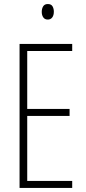

<svg xmlns="http://www.w3.org/2000/svg" viewBox="-20 -932 425 952"><path d="M338 0H77V-714H338V-679H115V-392H325V-357H115V-35H338ZM217 -912Q234 -912 240.5 -900.5Q247 -889 247 -874Q247 -856 239 -845.5Q231 -835 217 -835Q202 -835 194.5 -846Q187 -857 187 -873Q187 -889 194 -900.5Q201 -912 217 -912Z"/></svg>

Font: Noto Sans Devanagari ExtraCondensed ExtraLight
Style: Regular
Weight: 200
Width: 2
Designer: Jelle Bosma - Monotype Design Team
Foundry: Monotype Imaging Inc.
Version: Version 2.004; ttfautohint (v1.8.4.7-5d5b)